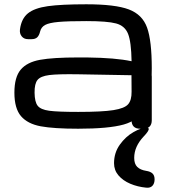

<svg xmlns="http://www.w3.org/2000/svg" viewBox="-20 -598 788 892"><path d="M46.9 -167.5Q46.9 -239.7 76.2 -274.4Q105.5 -309.1 166 -320.1Q226.6 -331.1 343.3 -331.1H382.8Q453.1 -330.1 502.4 -325.9Q551.8 -321.8 591.3 -313.5Q589.8 -403.3 575 -440.7Q560.1 -478 519.5 -489Q479 -500 380.9 -500Q295.4 -500 252 -496.1Q208.5 -492.2 189.9 -482.2Q171.4 -472.2 166.5 -452.1Q162.1 -433.6 153.1 -424.8Q144 -416 126.5 -416H110.4Q91.3 -416 80.8 -429.2Q70.3 -442.4 72.8 -461.9Q79.6 -511.7 109.9 -536.1Q140.1 -560.5 202.1 -569.3Q264.2 -578.1 380.9 -578.1Q515.6 -578.1 578.6 -554.2Q641.6 -530.3 663.3 -469.7Q685.1 -409.2 685.1 -281.2Q685.1 -156.7 654.8 -97.9Q624.5 -39.1 554.7 -19.5Q484.9 0 343.3 0Q230.5 0 169.4 -11.2Q108.4 -22.5 77.6 -58.3Q46.9 -94.2 46.9 -167.5ZM591.3 -171.9 590.8 -248.5 342.8 -252.9Q249.5 -254.4 209 -249.3Q168.5 -244.1 154.3 -226.6Q140.1 -209 140.6 -167.5Q141.1 -124.5 155 -106.7Q168.9 -88.9 208.3 -83.5Q247.6 -78.1 343.3 -78.1Q455.1 -78.1 507.1 -86.4Q559.1 -94.7 575.4 -113.8Q591.8 -132.8 591.3 -171.9ZM591.3 -39.1V-242.2Q591.3 -261.2 601.3 -271.2Q611.3 -281.2 630.4 -281.2H646Q665 -281.2 675 -271.2Q685.1 -261.2 685.1 -242.2V-39.1Q685.1 -20 675 -10Q665 0 646 0H630.4Q611.3 0 601.3 -10Q591.3 -20 591.3 -39.1ZM659.2 273.9Q619.1 270 585.2 255.6Q551.3 241.2 530.5 217Q509.8 192.9 509.8 160.2Q509.8 111.8 536.6 74.2Q563.5 36.6 599.9 15.9Q636.2 -4.9 660.6 -4.9Q669.9 -4.9 670.9 0Q671.9 4.9 665.8 14.2Q659.7 23.4 647 36.6Q625.5 59.6 614.5 84.2Q603.5 108.9 603.5 135.7Q603.5 163.6 617.7 177.5Q631.8 191.4 659.2 195.8Q678.7 198.7 688.5 208Q698.2 217.3 698.2 234.9Q698.2 254.4 688.2 265.1Q678.2 275.9 659.2 273.9Z"/></svg>

Font: Gyrochrome
Style: Regular
Weight: 400
Designer: David Moles
Foundry: David Moles
Version: Version 1.005;Glyphs 3.2.3 (3260)